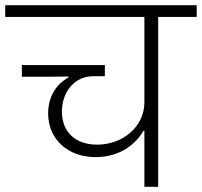

<svg xmlns="http://www.w3.org/2000/svg" viewBox="-40 -718 776 738"><path d="M515 0H568V-653H716V-698H-20V-653H515V-324C515 -233 434 -162 333 -162C254 -162 198 -207 198 -289C198 -364 246 -425 318 -425H363V-468H44V-423H147L223 -424V-420C174 -394 145 -343 145 -282C145 -183 221 -114 327 -114C421 -114 482 -164 511 -215H515Z"/></svg>

Font: IBM Plex Devanagari Light
Style: Regular
Weight: 300
Designer: Mike Abbink, Paul van der Laan, Pieter van Rosmalen, Erin McLaughlin
Foundry: Bold Monday
Version: Version 1.0